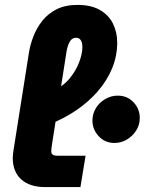

<svg xmlns="http://www.w3.org/2000/svg" viewBox="-20 -763 590 783"><path d="M165 0Q101 0 66.5 -31.5Q32 -63 32 -119Q32 -126 33 -133.5Q34 -141 35 -150L98 -548Q103 -580 116 -614Q129 -648 152 -677.5Q175 -707 210.5 -725Q246 -743 296 -743Q352 -743 388 -722Q424 -701 441 -666Q458 -631 458 -590Q458 -535 437.5 -485Q417 -435 379.5 -391.5Q342 -348 292 -314Q242 -280 184 -257L196 -393Q236 -410 262.5 -441.5Q289 -473 302.5 -508.5Q316 -544 316 -571Q316 -589 309.5 -599Q303 -609 290 -609Q275 -609 266 -595.5Q257 -582 252 -557L192 -174Q191 -167 190 -159Q189 -151 189 -147Q189 -136 195.5 -132Q202 -128 212 -128H329L308 0ZM447 -180Q408 -180 382.5 -207.5Q357 -235 357 -271Q357 -299 371 -322Q385 -345 409 -359Q433 -373 460 -373Q499 -373 524.5 -346Q550 -319 550 -282Q550 -254 535.5 -231Q521 -208 497.5 -194Q474 -180 447 -180Z"/></svg>

Font: MuseoModerno
Style: Bold Italic
Weight: 700
Italic angle: -9°
Designer: Pablo Cosgaya, Héctor Gatti, Marcela Romero, and the Authors of The MuseoModerno Project.
Foundry: Omnibus-Type Team
Version: Version 1.003